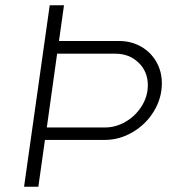

<svg xmlns="http://www.w3.org/2000/svg" viewBox="-20 -706 673 726"><path d="M592 -391Q592 -335 562 -285.5Q532 -236 482 -206.5Q432 -177 377 -177H150L125 0H71L168 -686H222L203 -551H430Q476 -551 513 -530Q550 -509 571 -472.5Q592 -436 592 -391ZM196 -503 157 -224H377Q418 -224 455.5 -246Q493 -268 516 -305Q539 -342 539 -384Q539 -435 504 -469Q469 -503 416 -503Z"/></svg>

Font: Chivo Thin Italic
Style: Regular
Weight: 100
Italic angle: -8.05°
Designer: Hector Gatti
Foundry: Omnibus-Type
Version: Version 1.007